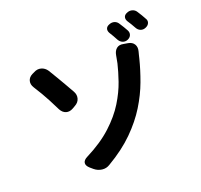

<svg xmlns="http://www.w3.org/2000/svg" viewBox="-150 -1024 1301 1245"><g transform="rotate(-20 500.0 -402.0)"><path d="M276 10Q254 -10 257 -28.5Q260 -47 286 -60Q395 -115 466 -180.5Q537 -246 579 -314.5Q621 -383 643 -447Q665 -511 677 -562Q680 -576 683 -593.5Q686 -611 687 -615Q692 -644 710 -658.5Q728 -673 756 -667L786 -662Q815 -657 827.5 -636.5Q840 -616 832 -587Q828 -574 826.5 -566Q825 -558 821 -543Q803 -471 775 -395Q747 -319 700.5 -243.5Q654 -168 582 -96.5Q510 -25 403 38Q378 54 349 50.5Q320 47 297 28ZM150 -693Q175 -707 200.5 -700Q226 -693 242 -669Q265 -631 281 -604Q297 -577 312.5 -550Q328 -523 349 -486Q363 -461 356 -436Q349 -411 323 -397L304 -386Q279 -372 256 -379Q233 -386 219 -412Q197 -457 181 -487Q165 -517 149.5 -543.5Q134 -570 113 -603Q98 -627 104 -650Q110 -673 135 -686ZM714 -818Q733 -826 750.5 -820.5Q768 -815 778 -798Q787 -785 797 -768Q807 -751 813 -740Q822 -723 816 -707Q810 -691 791 -683Q773 -676 756.5 -682.5Q740 -689 730 -706Q723 -720 713 -737Q703 -754 696 -765Q686 -782 690.5 -796.5Q695 -811 714 -818ZM849 -850Q867 -858 885.5 -852.5Q904 -847 914 -830Q923 -817 932.5 -800.5Q942 -784 948 -773Q959 -757 953 -741Q947 -725 928 -717Q910 -709 893 -715Q876 -721 866 -739Q858 -753 848.5 -769.5Q839 -786 831 -797Q821 -814 825.5 -828.5Q830 -843 849 -850Z"/></g></svg>

Font: Chiron GoRound TC
Style: Bold
Weight: 700
Designer: Ryoko NISHIZUKA 西塚涼子 (kana, bopomofo & ideographs); Paul D. Hunt (Latin, Greek & Cyrillic); Sandoll Communications 산돌커뮤니
Foundry: Adobe
Version: Version 1.000;hotconv 1.1.1;makeotfexe 2.6.0